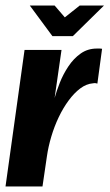

<svg xmlns="http://www.w3.org/2000/svg" viewBox="-23 -676 397 696"><path d="M-3 0 66 -495H200L175 -321Q182 -346 194 -376.5Q206 -407 225 -435.5Q244 -464 269.5 -482Q295 -500 328 -500Q332 -500 338 -500Q344 -500 347 -499L330 -373Q328 -374 323.5 -374.5Q319 -375 314 -374Q290 -372 268 -355.5Q246 -339 226 -312Q206 -285 190 -251.5Q174 -218 163 -181Q152 -144 147 -109L131 0ZM167 -545 85 -656H175L212 -613L266 -656H354L241 -545Z"/></svg>

Font: Alumni Sans ExtraBold
Style: Italic
Weight: 800
Italic angle: -8°
Designer: Robert E. Leuschke
Foundry: Robert E. Leuschke
Version: Version 1.016